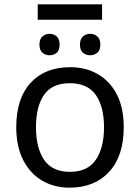

<svg xmlns="http://www.w3.org/2000/svg" viewBox="-20 -856 645 886"><path d="M551 -269Q551 -136 483.5 -63Q416 10 301 10Q230 10 174.5 -22.5Q119 -55 87 -117.5Q55 -180 55 -269Q55 -402 121.5 -474Q188 -546 304 -546Q376 -546 432 -513.5Q488 -481 519.5 -419.5Q551 -358 551 -269ZM146 -269Q146 -174 183.5 -118.5Q221 -63 303 -63Q384 -63 422 -118.5Q460 -174 460 -269Q460 -364 422 -418Q384 -472 302 -472Q220 -472 183 -418Q146 -364 146 -269ZM451 -836V-765H154V-836ZM209 -700Q228 -700 241.5 -688Q255 -676 255 -650Q255 -624 241.5 -612.5Q228 -601 209 -601Q190 -601 176 -612.5Q162 -624 162 -650Q162 -676 176 -688Q190 -700 209 -700ZM396 -700Q415 -700 429 -688Q443 -676 443 -650Q443 -624 429 -612.5Q415 -601 396 -601Q377 -601 363 -612.5Q349 -624 349 -650Q349 -676 363 -688Q377 -700 396 -700Z"/></svg>

Font: BC Sans
Style: Regular
Weight: 400
Designer: Monotype Design Team
Province of B.C.
Foundry: Monotype Imaging Inc.
Version: Version 2.000;GOOG;noto-source:20170915:90ef993387c0